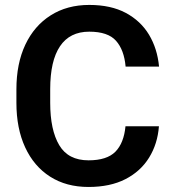

<svg xmlns="http://www.w3.org/2000/svg" viewBox="-20 -741 694 771"><path d="M483.9 -233.9H618.2Q612.8 -163.1 578.6 -107.9Q544.4 -52.7 483.4 -21.5Q422.4 9.8 335.4 9.8Q246.1 9.8 181.2 -31.7Q116.2 -73.2 81.1 -149.2Q45.9 -225.1 45.9 -328.1V-382.3Q45.9 -485.8 81.8 -561.8Q117.7 -637.7 183.6 -679.4Q249.5 -721.2 338.4 -721.2Q425.3 -721.2 485.1 -689.2Q544.9 -657.2 578.4 -601.6Q611.8 -545.9 618.7 -473.6H484.4Q478.5 -540.5 446 -577.1Q413.6 -613.8 338.4 -613.8Q260.3 -613.8 220.9 -555.2Q181.6 -496.6 181.6 -383.3V-328.1Q181.6 -219.2 217.8 -158.2Q253.9 -97.2 335.4 -97.2Q409.2 -97.2 443.4 -131.8Q477.5 -166.5 483.9 -233.9Z"/></svg>

Font: Vazirmatn FD SemiBold
Style: Regular
Weight: 600
Designer: Saber Rastikerdar
Foundry: Saber Rastikerdar
Version: Version 33.001